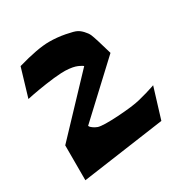

<svg xmlns="http://www.w3.org/2000/svg" viewBox="-161 -838 953 980"><g transform="rotate(-30 315.0 -347.5)"><path d="M21 -500 70.3 -665.5Q190.4 -700.2 258.3 -700.2Q304.2 -700.2 351.3 -691.2Q398.4 -682.1 411.1 -674.8Q425.3 -668 439.9 -652.3Q454.6 -636.7 461.4 -622.1Q467.3 -608.4 477.3 -576.4Q487.3 -544.4 494.1 -519.5L501.5 -494.6L216.3 -229Q217.3 -227.1 219.2 -223.6Q221.2 -220.2 231.4 -212.4Q241.7 -204.6 256.3 -199.2Q283.7 -190.9 373.5 -196.5Q463.4 -202.1 506.8 -212.9Q531.2 -218.8 556.4 -226.3Q581.5 -233.9 594.7 -238.3L607.4 -242.7L552.7 -64L65.4 4.4V-201.2L351.6 -503.4Q350.1 -504.9 347.4 -506.8Q344.7 -508.8 334.5 -514.2Q324.2 -519.5 311.8 -523.4Q299.3 -527.3 277.3 -529.8Q255.4 -532.2 230.5 -530.8Q190.9 -528.8 138.4 -521Q85.9 -513.2 53.7 -506.8Z"/></g></svg>

Font: Some Time Later
Style: Regular
Weight: 400
Version: Version 003.300